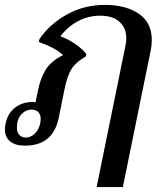

<svg xmlns="http://www.w3.org/2000/svg" viewBox="-35 -584 655 783"><path d="M477 -399Q480 -414 480 -428Q480 -469 453 -494.5Q426 -520 373 -520Q326 -520 284.5 -498.5Q243 -477 211 -436Q240 -426 270.5 -405.5Q301 -385 317 -363L315 -354Q272 -329 255 -300Q238 -271 227 -215L204 -101Q180 10 67 10Q27 10 6 -7.5Q-15 -25 -15 -57Q-15 -68 -12 -81Q-3 -123 27 -145.5Q57 -168 97 -168Q106 -168 110 -167L120 -216Q130 -265 151.5 -300Q173 -335 222 -359Q193 -388 123 -413L126 -425Q168 -486 238 -525Q308 -564 392 -564Q478 -564 531 -528Q584 -492 584 -421Q584 -400 580 -380L466 179H359ZM129 -81Q131 -93 131 -97Q131 -117 121 -127Q111 -137 94 -137Q70 -137 52 -117.5Q34 -98 34 -63Q34 -44 44 -33.5Q54 -23 70 -23Q90 -23 106.5 -38.5Q123 -54 129 -81Z"/></svg>

Font: Trirong Medium
Style: Italic
Weight: 500
Italic angle: -12°
Designer: Katatrad Team
Foundry: CadsonDemak
Version: Version 1.001